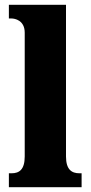

<svg xmlns="http://www.w3.org/2000/svg" viewBox="-20 -780 378 800"><path d="M17 0H320V-58H311C279 -58 255 -73 255 -128V-760H17V-703H28C41 -703 83 -696 83 -644V-128C83 -73 60 -58 28 -58H17Z"/></svg>

Font: Noto Serif Ethiopic Condensed Black
Style: Regular
Weight: 900
Width: 3
Designer: Monotype Design Team
Foundry: Monotype Imaging Inc.
Version: Version 2.102